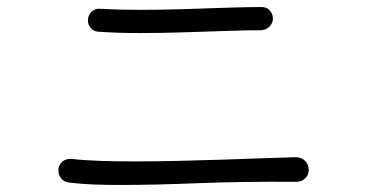

<svg xmlns="http://www.w3.org/2000/svg" viewBox="-20 -584 1040 546"><path d="M258 -494Q246 -495 238 -504.5Q230 -514 230 -526Q230 -541 241 -551Q252 -561 266 -559Q317 -556 378 -556Q439 -556 502 -558Q565 -560 622.5 -562Q680 -564 724 -564Q738 -564 747 -554.5Q756 -545 756 -531Q756 -518 746.5 -508.5Q737 -499 723 -498Q680 -498 622 -496Q564 -494 500.5 -492Q437 -490 377 -490Q344 -490 314 -491Q284 -492 258 -494ZM175 -65Q162 -67 154 -76.5Q146 -86 146 -99Q146 -115 157.5 -124.5Q169 -134 185 -132Q218 -128 264.5 -126.5Q311 -125 364 -125Q423 -125 487 -126.5Q551 -128 613 -130Q675 -132 728.5 -134Q782 -136 821 -137Q837 -137 847.5 -126.5Q858 -116 858 -100Q858 -87 848 -77Q838 -67 824 -67Q666 -68 541.5 -63Q417 -58 321 -58Q280 -58 243.5 -59.5Q207 -61 175 -65Z"/></svg>

Font: Kiwi Maru Light
Style: Regular
Weight: 300
Designer: Hiroki-Chan
Version: Version 1.100